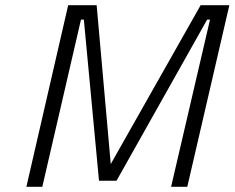

<svg xmlns="http://www.w3.org/2000/svg" viewBox="-20 -715 898 735"><path d="M81 0 241 -695H350L404 -87L748 -695H858L697 0H635L784 -640H773L426 -23H359L301 -640H290L142 0Z"/></svg>

Font: Titillium Web Light
Style: Italic
Weight: 300
Italic angle: -13°
Version: Version 1.002;PS 57.000;hotconv 1.0.70;makeotf.lib2.5.55311